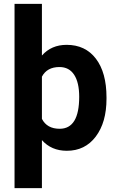

<svg xmlns="http://www.w3.org/2000/svg" viewBox="-20 -770 607 993"><path d="M530.8 -259.3Q530.8 -137.2 475.3 -63.7Q419.9 9.8 325.7 9.8Q245.6 9.8 196.8 -45.4V203.1H55.2V-750H196.8V-482.9Q245.6 -538.1 324.7 -538.1Q421.4 -538.1 476.1 -466.3Q530.8 -394.5 530.8 -266.1ZM389.6 -269.5Q389.6 -343.3 363.5 -383.3Q337.4 -423.3 287.6 -423.3Q223.1 -423.3 196.8 -373.5V-155.3Q223.1 -104 288.6 -104Q389.6 -104 389.6 -269.5Z"/></svg>

Font: Robotiche
Style: Bold
Weight: 700
Designer: Google
Version: Version 2.001150; 2014